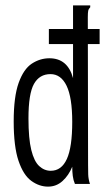

<svg xmlns="http://www.w3.org/2000/svg" viewBox="-20 -685 391 715"><path d="M159 10Q126 10 96.5 -11.5Q67 -33 49 -86Q31 -139 31 -233Q31 -325 49.5 -376.5Q68 -428 98.5 -448Q129 -468 164 -468Q232 -468 252 -394V-665H316V-658Q310 -652 308.5 -645Q307 -638 307 -621L308 -71Q308 -53 308.5 -35.5Q309 -18 315 0H259Q253 -14 251 -30Q249 -46 249 -64Q236 -32 213 -11Q190 10 159 10ZM169 -49Q209 -49 229 -93Q249 -137 249 -231Q249 -322 228 -365.5Q207 -409 168 -409Q127 -409 106.5 -372.5Q86 -336 86 -244Q86 -169 96.5 -126.5Q107 -84 126 -66.5Q145 -49 169 -49ZM162 -521V-577H351V-521Z"/></svg>

Font: Inconsolata ExtraCondensed
Style: Regular
Weight: 400
Width: 2
Monospace: yes
Designer: Raph Levien, Cyreal, Brenton Simpson
Foundry: Raph Levien, Cyreal, Google
Version: Version 3.001; ttfautohint (v1.8.2.53-6de2)